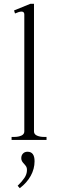

<svg xmlns="http://www.w3.org/2000/svg" viewBox="-20 -737 306 1011"><path d="M41 -16H55Q77 -16 92.5 -23Q108 -30 108 -45V-661Q108 -676 93 -676Q81 -676 59 -666L54 -682L140 -717H159V-45Q159 -30 174.5 -23Q190 -16 212 -16H225V0H41ZM73 241Q95 220 108.5 200Q122 180 122 158Q122 147 118.5 141Q115 135 107 126Q100 119 96 112Q92 105 92 96Q92 81 101 71.5Q110 62 125 62Q162 62 162 112Q162 152 142 188.5Q122 225 84 254Z"/></svg>

Font: Taviraj ExtraLight
Style: Regular
Weight: 200
Designer: Katatrad Team
Foundry: CadsonDemak
Version: Version 1.030